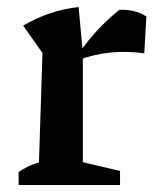

<svg xmlns="http://www.w3.org/2000/svg" viewBox="-20 -527 454 547"><path d="M391 -375Q295 -389 206 -357V-376Q231 -413 259.5 -443Q288 -473 320 -499Q341 -500 360.5 -495.5Q380 -491 397 -480ZM33 0V-37Q45 -45 58.5 -52Q72 -59 91 -64L101 -376L46 -454Q121 -498 204 -507L216 -376V-65L322 -40V0Z"/></svg>

Font: Piazzolla Thin
Style: Bold
Weight: 700
Version: Version 2.005